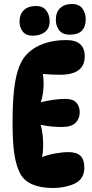

<svg xmlns="http://www.w3.org/2000/svg" viewBox="-20 -937 461 963"><path d="M313 -736Q405 -736 405 -654Q405 -562 281 -562Q263 -562 241 -563Q219 -564 195 -566Q206 -495 185 -424Q210 -431 244.5 -436Q279 -441 307 -441Q347 -441 363.5 -421.5Q380 -402 380 -374Q380 -343 359.5 -321.5Q339 -300 290 -300Q237 -300 184 -311Q194 -275 196 -230.5Q198 -186 191 -149Q221 -161 257.5 -167.5Q294 -174 325 -174Q364 -174 383.5 -155.5Q403 -137 403 -95Q403 -69 391 -48Q379 -27 352 -15Q333 -6 304.5 0Q276 6 248 6Q121 6 82 -65Q62 -102 52.5 -161Q43 -220 43 -323Q43 -419 50 -481.5Q57 -544 69.5 -583Q82 -622 99 -646Q132 -691 187.5 -713.5Q243 -736 313 -736ZM340 -917Q377 -917 393.5 -894Q410 -871 410 -841Q410 -763 330 -763Q294 -763 277 -785Q260 -807 260 -838Q260 -876 282 -896.5Q304 -917 340 -917ZM145 -758Q110 -758 94 -779Q78 -800 78 -828Q78 -866 100 -886.5Q122 -907 161 -907Q195 -907 212 -884.5Q229 -862 229 -831Q229 -795 205.5 -776.5Q182 -758 145 -758Z"/></svg>

Font: DynaPuff Condensed Medium
Style: Regular
Weight: 500
Width: 3
Designer: Toshi Omagari, Jennifer Daniel
Foundry: Google Fonts
Version: Version 2.000; ttfautohint (v1.8.4.7-5d5b)